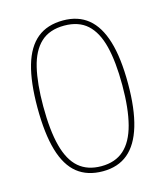

<svg xmlns="http://www.w3.org/2000/svg" viewBox="-110 -808 779 903"><g transform="rotate(-15 279.5 -357.0)"><path d="M280 10Q205 10 156 -29Q107 -68 83 -150Q59 -232 59 -359Q59 -482 82.5 -563Q106 -644 155 -684Q204 -724 281 -724Q354 -724 402.5 -684.5Q451 -645 475.5 -564Q500 -483 500 -358Q500 -235 475.5 -153Q451 -71 402.5 -30.5Q354 10 280 10ZM279 -15Q347 -15 389.5 -53Q432 -91 452 -167.5Q472 -244 472 -358Q472 -472 453 -547.5Q434 -623 392 -661Q350 -699 280 -699Q208 -699 165.5 -659.5Q123 -620 105 -544Q87 -468 87 -358Q87 -240 107 -164Q127 -88 169.5 -51.5Q212 -15 279 -15Z"/></g></svg>

Font: Noto Serif Thai Thin
Style: Regular
Weight: 250
Version: Version 2.001